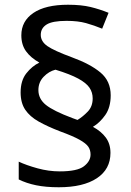

<svg xmlns="http://www.w3.org/2000/svg" viewBox="-20 -785 553 810"><path d="M67 -395Q67 -445 91 -475.5Q115 -506 146 -521Q110 -541 90 -568.5Q70 -596 70 -636Q70 -696 121 -730.5Q172 -765 267 -765Q323 -765 362 -755.5Q401 -746 438 -731L411 -664Q377 -678 343 -687.5Q309 -697 261 -697Q201 -697 176.5 -681.5Q152 -666 152 -638Q152 -610 180 -590.5Q208 -571 284 -543Q361 -515 404 -479Q447 -443 447 -383Q447 -332 424 -299.5Q401 -267 372 -250Q407 -231 426.5 -204.5Q446 -178 446 -140Q446 -71 388.5 -33Q331 5 228 5Q173 5 132 -3.5Q91 -12 59 -28V-103Q91 -88 138 -75Q185 -62 232 -62Q306 -62 334 -83.5Q362 -105 362 -133Q362 -152 352.5 -166Q343 -180 315.5 -195.5Q288 -211 233 -231Q181 -251 143.5 -272Q106 -293 86.5 -322Q67 -351 67 -395ZM142 -405Q142 -368 173.5 -342.5Q205 -317 285 -287L307 -279Q330 -293 350.5 -314.5Q371 -336 371 -370Q371 -395 357.5 -415Q344 -435 310 -453.5Q276 -472 214 -491Q186 -484 164 -461Q142 -438 142 -405Z"/></svg>

Font: Noto Sans Yi
Style: Regular
Weight: 400
Designer: Monotype Design Team
Foundry: Monotype Imaging Inc.
Version: Version 2.002; ttfautohint (v1.8.4.7-5d5b)